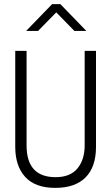

<svg xmlns="http://www.w3.org/2000/svg" viewBox="-20 -902 540 932"><path d="M107 -752 233 -882H273L399 -752H341L253 -842L165 -752ZM54 -189V-655H109V-196Q109 -42 250 -42Q321 -42 356 -84.5Q391 -127 391 -196V-655H446V-189Q446 -92 395.5 -41Q345 10 248 10Q151 10 102.5 -43Q54 -96 54 -189Z"/></svg>

Font: Lekton
Style: Regular
Weight: 400
Designer: Paolo Mazzetti, Luciano Perondi, Raffaele Flato, Elena Papassissa, Emilio Macchia, Michela Povoleri, Tobias Seemiller, R
Version: Version 34.000